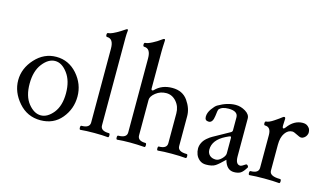

<svg xmlns="http://www.w3.org/2000/svg" viewBox="-86 -997 2176 1280"><g transform="rotate(15 1002.5 -357.5)"><path d="M41 -209Q41 -291 102.1 -357.9Q163.1 -424.8 248 -424.8Q333 -424.8 392.1 -358.4Q451.2 -291 451.2 -205.1Q451.2 -119.1 397 -54Q342.8 11.2 252 11.2Q161.1 11.2 101.1 -57.9Q41 -127 41 -209ZM120.6 -206.1Q120.6 -119.1 160.4 -70.1Q200.2 -21 246.1 -21Q292 -21 332 -70.3Q371.6 -120.1 371.6 -206.1Q371.6 -292 332.5 -343.8Q293.9 -396 247.1 -396Q200.2 -396 160.4 -344.5Q120.6 -293 120.6 -206.1Z M658.7 -62Q658.7 -23.9 716.8 -23.9Q723.6 -23.9 723.6 -10Q723.6 3.9 716.8 3.9Q679.2 0 622.8 0Q566.4 0 526.9 3.9Q520 3.9 520 -10Q520 -23.9 526.9 -23.9Q584 -23.9 584 -62V-571.8Q584 -640.1 539.1 -640.1Q530.8 -640.1 530.8 -653.6Q530.8 -667 539.1 -667Q561.5 -667 619.6 -703.1Q636.2 -713.4 644 -719.2Q651.9 -725.1 656.7 -725.1Q661.6 -725.1 661.6 -717.8Q658.7 -689.9 658.7 -670.4Z M1191.4 -62Q1191.4 -23.9 1253.4 -23.9Q1260.3 -23.9 1260.3 -10Q1260.3 3.9 1253.4 3.9Q1213.9 0 1157 0Q1100.1 0 1061.5 3.9Q1054.7 3.9 1054.7 -10Q1054.7 -23.9 1061.5 -23.9Q1116.7 -23.9 1116.7 -62V-267.1Q1116.7 -314.5 1087.9 -347.7Q1059.1 -380.9 1018.1 -380.9Q977.1 -380.9 945.8 -356Q914.6 -331.1 914.6 -307.1V-62Q914.6 -23.9 968.8 -23.9Q975.6 -23.9 975.6 -10Q975.6 3.9 968.8 3.9Q917.5 0 868.7 0Q819.8 0 780.8 3.9Q773.9 3.9 773.9 -10Q773.9 -23.9 780.8 -23.9Q839.8 -23.9 839.8 -62V-573.2Q839.8 -641.1 794.9 -641.1Q786.6 -641.1 786.6 -654.5Q786.6 -668 794.9 -668Q811 -668 842.5 -684.6Q874 -701.2 890.1 -713.9Q905.8 -726.1 911.6 -726.1Q917.5 -726.1 917.5 -717.8Q914.6 -665.5 914.6 -637.2V-386.2Q914.6 -374 922.4 -374Q926.8 -374 930.7 -377.9Q975.1 -424.8 1048.3 -424.8Q1119.1 -424.8 1155.3 -373.3Q1191.4 -321.8 1191.4 -268.1Z M1510.7 -97.2V-202.1Q1510.7 -212.9 1503.9 -212.9Q1500.5 -212.9 1474.6 -200.2Q1391.6 -158.7 1391.6 -91.8Q1391.6 -67.9 1407 -53Q1422.4 -38.1 1449.7 -38.1Q1469.2 -38.1 1490 -58.8Q1510.7 -79.6 1510.7 -97.2ZM1656.7 -60.1Q1667.5 -58.6 1670.9 -45.4Q1670.9 -43.9 1670.4 -43Q1650.4 -9.3 1633.3 1Q1616.2 11.2 1588.4 11.2Q1537.1 11.2 1519 -55.2Q1481.9 -18.1 1460 -3.4Q1438 11.2 1395.5 11.2Q1368.2 11.2 1350.1 -3.9Q1332 -19 1324.5 -38.8Q1316.9 -58.6 1316.9 -79.1Q1316.9 -99.6 1326.7 -119.4Q1336.4 -139.2 1355.2 -155Q1374 -170.9 1387.7 -178.2L1501 -241.2Q1510.7 -246.6 1510.7 -256.8V-345.2Q1510.7 -388.2 1445.8 -388.2Q1398.4 -388.2 1379.9 -363.8Q1377.4 -360.4 1372.6 -318.4Q1366.7 -270 1338.9 -270Q1312 -270 1312 -297.4Q1312 -324.7 1331.8 -352.3Q1351.6 -379.9 1365.7 -388.2Q1428.2 -424.8 1485.8 -424.8Q1520.5 -424.8 1553 -405.3Q1585.4 -385.7 1585.4 -356.9V-97.2Q1585.4 -41 1618.2 -41Q1627.4 -41 1653.3 -59.1Q1654.8 -60.1 1656.7 -60.1Z M1948.7 -424.8Q1964.4 -424.8 1974.6 -419.4Q1984.9 -414.1 1993.7 -402.8Q2002.4 -391.6 2002.4 -370.1Q2002.4 -364.3 1997.6 -353.3Q1992.7 -342.3 1982.4 -335Q1972.7 -327.1 1961.9 -327.1Q1951.2 -327.1 1929 -339.1Q1906.7 -351.1 1895.5 -351.1Q1865.7 -351.1 1845.2 -321.5Q1824.7 -292 1824.7 -241.2V-62Q1824.7 -23.9 1898.4 -23.9Q1905.3 -23.9 1905.3 -10Q1905.3 3.9 1898.4 3.9Q1857.4 0 1795.9 0Q1734.4 0 1693.8 3.9Q1687 3.9 1687 -10Q1687 -23.9 1693.8 -23.9Q1750 -23.9 1750 -62V-287.6Q1750 -342.8 1709 -342.8Q1700.7 -342.8 1700.7 -356.4Q1700.7 -370.1 1709 -370.1Q1727.5 -370.1 1762.2 -393.6Q1796.9 -417 1804.9 -424.1Q1813 -431.2 1818.4 -431.2Q1826.7 -431.2 1826.7 -418.9Q1824.7 -395 1824.7 -375.2Q1824.7 -355.5 1831.3 -355.5Q1837.9 -355.5 1844.7 -365.2Q1888.2 -424.8 1948.7 -424.8Z"/></g></svg>

Font: Junicode
Style: Regular
Weight: 400
Designer: Peter S. Baker
Foundry: Briery Creek Software
Version: Version 0.7.2